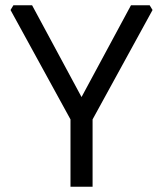

<svg xmlns="http://www.w3.org/2000/svg" viewBox="-20 -710 620 730"><path d="M20 -672 31 -690H102L290 -341L478 -690H549L560 -672L332 -256V0H248V-256Z"/></svg>

Font: Oxanium
Style: Regular
Weight: 400
Designer: Severin Meyer
Version: Version 1.001